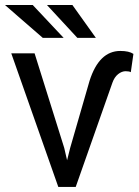

<svg xmlns="http://www.w3.org/2000/svg" viewBox="-22 -739 548 759"><path d="M231.9 -154.3 243.2 -105.5 255.4 -154.3 332 -419.4Q369.6 -537.6 453.6 -537.6Q488.3 -537.6 505.4 -525.9L495.1 -453.6Q488.8 -457.5 474.6 -457.5Q459.5 -457.5 444.8 -445.8Q430.2 -434.1 422.4 -412.1L277.3 0H208.5L22.5 -528.3H114.7ZM229.5 -589.4H147L-2.4 -719.2H107.4ZM356.9 -589.4H283.7L163.6 -719.2H264.2Z"/></svg>

Font: Roboto
Style: Regular
Weight: 400
Designer: Google
Version: Version 2.001047; 2015